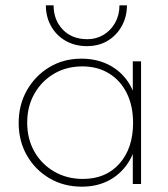

<svg xmlns="http://www.w3.org/2000/svg" viewBox="-20 -690 629 720"><path d="M287 10Q219 10 165.5 -21.5Q112 -53 81 -107Q50 -161 50 -229Q50 -297 81 -351.5Q112 -406 165 -438Q218 -470 285 -470Q338 -470 380.5 -450.5Q423 -431 451.5 -395Q480 -359 491 -309V-152Q479 -102 450.5 -65.5Q422 -29 380.5 -9.5Q339 10 287 10ZM291 -19Q377 -19 428 -76.5Q479 -134 479 -229Q479 -293 455.5 -340.5Q432 -388 389 -414.5Q346 -441 289 -441Q229 -441 182.5 -413.5Q136 -386 109 -338.5Q82 -291 82 -230Q82 -169 109 -121.5Q136 -74 183.5 -46.5Q231 -19 291 -19ZM478 0V-123L487 -237L478 -348V-460H509V0ZM456 -670Q456 -627 436.5 -592Q417 -557 383.5 -537Q350 -517 306 -517Q261 -517 226 -537Q191 -557 171.5 -592Q152 -627 152 -670H181Q181 -615 215.5 -579Q250 -543 308 -543Q341 -543 368.5 -559.5Q396 -576 412 -605Q428 -634 428 -670Z"/></svg>

Font: Outfit Thin Thin
Style: Regular
Weight: 250
Version: Version 1.100;gftools[0.9.27]